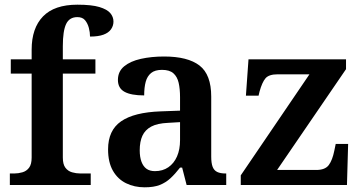

<svg xmlns="http://www.w3.org/2000/svg" viewBox="-20 -789 1544 819"><path d="M22 0V-49H41Q58 -49 75.5 -54Q93 -59 104 -73.5Q115 -88 115 -117V-475H26V-536H115V-577Q115 -669 163.5 -719Q212 -769 310 -769Q371 -769 404 -759Q437 -749 450.5 -733Q464 -717 464 -697Q464 -679 453.5 -664Q443 -649 421 -641Q399 -633 364 -633Q364 -651 359 -670Q354 -689 343 -702.5Q332 -716 310 -716Q276 -716 262 -686.5Q248 -657 248 -592V-536H387V-475H248V-117Q248 -88 259 -73.5Q270 -59 287.5 -54Q305 -49 323 -49H367V0Z M597 10Q553 10 517.5 -7.5Q482 -25 461.5 -61Q441 -97 441 -152Q441 -233 496.5 -271.5Q552 -310 666 -314L748 -317V-374Q748 -410 742 -436Q736 -462 719.5 -476.5Q703 -491 671 -491Q641 -491 624.5 -477.5Q608 -464 601.5 -440Q595 -416 595 -382Q539 -382 511 -397.5Q483 -413 483 -448Q483 -484 509.5 -506Q536 -528 581 -538Q626 -548 680 -548Q781 -548 831 -509.5Q881 -471 881 -377V-121Q881 -93 887 -77.5Q893 -62 906.5 -55.5Q920 -49 942 -49H945V0H776L757 -74H748Q727 -47 707 -28.5Q687 -10 661.5 0Q636 10 597 10ZM641 -59Q674 -59 698 -75.5Q722 -92 735 -121.5Q748 -151 748 -191V-268L697 -265Q651 -263 625 -249Q599 -235 587.5 -210Q576 -185 576 -148Q576 -119 583.5 -99Q591 -79 605 -69Q619 -59 641 -59Z M1007 0V-41L1300 -472H1164Q1127 -472 1112.5 -455Q1098 -438 1087 -398L1083 -381H1029L1040 -536H1456V-494L1162 -64H1329Q1367 -64 1382.5 -85Q1398 -106 1406 -146L1412 -175H1465L1460 0Z"/></svg>

Font: Noto Rashi Hebrew SemiBold
Style: Regular
Weight: 600
Version: Version 1.006